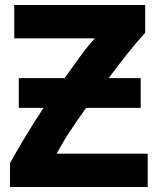

<svg xmlns="http://www.w3.org/2000/svg" viewBox="-20 -730 627 767"><path d="M560 -710H37V-577H359Q328 -543 301 -505.5Q274 -468 238 -418H55V-299H154Q115 -240 81.5 -184.5Q48 -129 20 -78V17H570V-116H206Q232 -164 259.5 -205.5Q287 -247 324 -299H542V-418H414Q455 -473 493 -520.5Q531 -568 560 -599Z"/></svg>

Font: Repo Bold
Style: Bold
Weight: 700
Designer: Stefan Peev
Foundry: Context Ltd
Version: Version 1.502